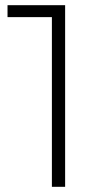

<svg xmlns="http://www.w3.org/2000/svg" viewBox="-20 -720 393 740"><path d="M180 -654H9V-700H231V0H180Z"/></svg>

Font: Goldbeck Next Light
Style: Regular
Weight: 300
Designer: Julieta Ulanovsky
Foundry: Julieta Ulanovsky
Version: Version 7.200